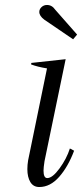

<svg xmlns="http://www.w3.org/2000/svg" viewBox="-20 -742 334 772"><path d="M158 -663Q138 -678 138 -694Q138 -705 147 -713.5Q156 -722 169 -722Q189 -722 202 -703L290 -603L274 -584ZM90 -62Q90 -79 93 -97L169 -467Q131 -473 105 -483L106 -489L244 -504L159 -94Q155 -68 155 -56Q155 -26 170 -26Q191 -26 219.5 -65Q248 -104 261 -145L278 -136Q254 -72 218 -31Q182 10 138 10Q114 10 102 -10Q90 -30 90 -62Z"/></svg>

Font: Trirong Light
Style: Italic
Weight: 300
Italic angle: -12°
Designer: Katatrad Team
Foundry: CadsonDemak
Version: Version 1.001